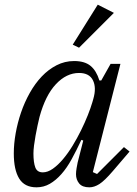

<svg xmlns="http://www.w3.org/2000/svg" viewBox="-20 -789 584 821"><path d="M136 12Q85 12 62 -25.5Q39 -63 39 -133Q39 -174 47 -219Q55 -264 70 -308Q85 -352 107.5 -392Q130 -432 158.5 -462Q187 -492 222 -510Q257 -528 297 -528Q342 -528 367 -507.5Q392 -487 405 -445H413L453 -516H495L377 -53L395 -45L510 -160L534 -141L463 -58Q427 -16 405 -2Q383 12 362 12Q332 12 318.5 -4.5Q305 -21 305 -44Q305 -55 307.5 -70Q310 -85 312 -94L336 -188L328 -191Q307 -146 286.5 -108.5Q266 -71 242.5 -44.5Q219 -18 193 -3Q167 12 136 12ZM163 -52Q184 -52 206 -67.5Q228 -83 249.5 -108.5Q271 -134 290.5 -166Q310 -198 326.5 -231.5Q343 -265 355.5 -296.5Q368 -328 375 -352L379 -366Q393 -414 377.5 -445.5Q362 -477 318 -477Q264 -477 219 -429Q174 -381 149 -289Q145 -273 140.5 -252Q136 -231 132 -209Q128 -187 125.5 -167Q123 -147 123 -133Q123 -94 131 -73Q139 -52 163 -52ZM291 -598 398 -769 467 -734 318 -585Z"/></svg>

Font: IBM Plex Serif
Style: Italic
Weight: 400
Italic angle: -14°
Designer: Mike Abbink, Paul van der Laan, Pieter van Rosmalen
Foundry: Bold Monday
Version: Version 3.001